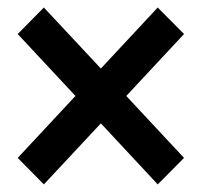

<svg xmlns="http://www.w3.org/2000/svg" viewBox="-20 -564 539 513"><path d="M27.3 -142.1 181.6 -307.6 27.3 -473.1 97.2 -543.9 249.5 -380.9 401.4 -543.9 471.7 -473.1 317.4 -307.6 471.7 -142.1 401.4 -71.3 249.5 -234.4 97.2 -71.3Z"/></svg>

Font: Reddit Sans SemiBold
Style: Regular
Weight: 600
Designer: Stephen Hutchings
Foundry: Reddit
Version: Version 1.013